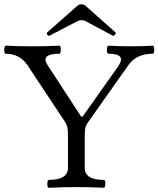

<svg xmlns="http://www.w3.org/2000/svg" viewBox="-34 -881 746 904"><path d="M196 3Q191 3 189.5 -6Q188 -15 189.5 -24.5Q191 -34 196 -34Q286 -34 286 -91V-238Q286 -269 283.5 -281Q281 -293 273 -306L96 -573Q77 -602 50.5 -615Q24 -628 -7 -628Q-12 -628 -13.5 -637.5Q-15 -647 -13 -656.5Q-11 -666 -7 -666Q55 -663 119 -663Q183 -663 245 -666Q250 -666 251.5 -656.5Q253 -647 251.5 -637.5Q250 -628 245 -628Q154 -628 191 -573L348 -332H355L522 -568Q564 -628 478 -628Q472 -628 470 -637.5Q468 -647 470 -656.5Q472 -666 478 -666Q529 -663 581 -663Q633 -663 685 -666Q690 -666 691.5 -656.5Q693 -647 691.5 -637.5Q690 -628 685 -628Q609 -628 571 -575L381 -306Q372 -294 368.5 -281.5Q365 -269 365 -238V-91Q365 -34 455 -34Q460 -34 461.5 -24.5Q463 -15 461 -6Q459 3 455 3Q390 0 325 0Q261 0 196 3ZM201 -714Q194 -710 189 -717Q184 -724 189 -729L326 -850Q337 -861 349 -861Q362 -861 373 -850L509 -729Q514 -725 507.5 -717.5Q501 -710 495 -714L368 -782Q360 -786 349 -786Q339 -786 332 -782Z"/></svg>

Font: Junicode SmExp
Style: Regular
Weight: 400
Width: 6
Designer: Peter S. Baker
Version: Version 2.205; ttfautohint (v1.8.4)